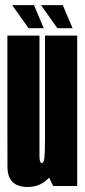

<svg xmlns="http://www.w3.org/2000/svg" viewBox="-20 -742 340 766"><path d="M192 0H288V-600H159.5V-67.5ZM137.5 -600H9.5V-254Q9.5 -156.5 9.8 -76.2Q10 4 91 4Q149.5 4 186.5 -46.2Q223.5 -96.5 223.5 -180L159.5 -187.5Q159.5 -141.5 157.5 -116.5Q155.5 -91.5 146.5 -91.5Q137.5 -91.5 137.5 -120Q137.5 -148.5 137.5 -254.5ZM209 -629.5H269.5L230.5 -721.5H143.5ZM94 -629.5H154.5L115.5 -721.5H28.5Z"/></svg>

Font: Anybody UltraCondensed
Style: Bold
Weight: 700
Width: 1
Version: Version 1.113;gftools[0.9.25]